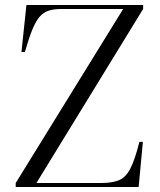

<svg xmlns="http://www.w3.org/2000/svg" viewBox="-20 -750 641 770"><path d="M43 0V-16L474 -714H227Q197 -714 176 -707.5Q155 -701 139.5 -683.5Q124 -666 110 -632Q96 -598 80 -542L66 -541L86 -730H554V-714L126 -16H384Q429 -16 456.5 -27Q484 -38 502.5 -73.5Q521 -109 539 -181H553L536 0Z"/></svg>

Font: Literata 72pt Light
Style: Regular
Weight: 300
Designer: Latin by Veronika Burian and Jose Scaglione. Greek by Irene Vlachou. Cyrillic by Vera Evstafieva.
Foundry: TypeTogether
Version: Version 3.002